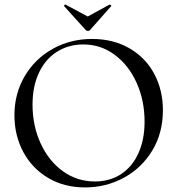

<svg xmlns="http://www.w3.org/2000/svg" viewBox="-20 -806 772 838"><path d="M43 -303Q43 -397 87.5 -473Q132 -549 209.5 -592.5Q287 -636 382 -636Q474 -636 544.5 -595.5Q615 -555 653 -484Q691 -413 691 -325Q691 -226 645 -149.5Q599 -73 521 -30.5Q443 12 351 12Q260 12 190 -29.5Q120 -71 81.5 -143Q43 -215 43 -303ZM611 -275Q611 -367 576.5 -444Q542 -521 481 -566.5Q420 -612 344 -612Q279 -612 228.5 -580Q178 -548 150 -488.5Q122 -429 122 -349Q122 -258 157 -181Q192 -104 254 -59Q316 -14 394 -14Q460 -14 509 -46.5Q558 -79 584.5 -138Q611 -197 611 -275ZM260 -779V-780Q260 -783 262 -785Q264 -787 266 -786L363 -734L458 -786H459Q462 -786 464.5 -783Q467 -780 465 -779L373 -675Q370 -671 364 -671Q358 -671 354 -675Z"/></svg>

Font: Cormorant Upright Medium
Style: Regular
Weight: 500
Designer: Christian Thalmann (Catharsis Fonts)
Foundry: Catharsis Fonts
Version: Version 3.302